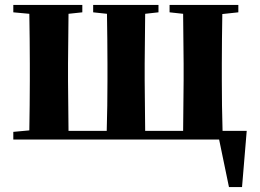

<svg xmlns="http://www.w3.org/2000/svg" viewBox="-20 -566 1055 779"><path d="M34 0H869L909 193H962L981 -35H883C881 -93 880 -181 880 -238V-308C880 -364 881 -451 882 -509L947 -516V-546H668V-516L723 -510L725 -308V-238L723 -35H569L567 -238V-308L569 -510L623 -516V-546H358V-516L414 -510C415 -452 416 -365 416 -308V-238C416 -181 415 -93 413 -35H258L256 -238V-308L258 -510L314 -516V-546H34V-516L99 -510C100 -451 101 -364 101 -308V-238C101 -182 100 -95 99 -37L34 -31Z"/></svg>

Font: Noto Serif CJK SC Black
Style: Regular
Weight: 900
Designer: Ryoko NISHIZUKA 西塚涼子 (kana & ideographs); Frank Grießhammer (Latin, Greek & Cyrillic); Wenlong ZHANG 张文龙 (bopomofo); San
Foundry: Adobe
Version: Version 2.001;hotconv 1.1.0;makeotfexe 2.6.0